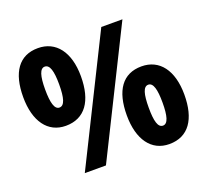

<svg xmlns="http://www.w3.org/2000/svg" viewBox="-124 -878 1128 1041"><g transform="rotate(-20 439.5 -357.5)"><path d="M191 -724C82 -724 26 -643 26 -501C26 -361 88 -276 191 -276C302 -276 359 -359 359 -501C359 -641 295 -724 191 -724ZM676 -714H554L199 0H321ZM192 -617C221 -617 233 -577 233 -500C233 -421 221 -381 192 -381C164 -381 152 -422 152 -500C152 -577 164 -617 192 -617ZM685 -439C576 -439 520 -359 520 -216C520 -77 581 9 685 9C796 9 852 -75 852 -216C852 -356 789 -439 685 -439ZM686 -333C715 -333 726 -290 726 -215C726 -140 715 -97 686 -97C657 -97 646 -137 646 -215C646 -292 657 -333 686 -333Z"/></g></svg>

Font: Noto Sans Thai SemCond ExtBd
Style: Regular
Weight: 800
Width: 4
Designer: Monotype Design Team
Foundry: Monotype Imaging Inc.
Version: Version 2.002